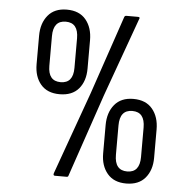

<svg xmlns="http://www.w3.org/2000/svg" viewBox="-50 -709 725 762"><g transform="rotate(5 313.0 -327.5)"><path d="M186 -324Q137 -324 111 -354.5Q85 -385 85 -435V-548Q85 -598 111 -629.5Q137 -661 186 -661Q236 -661 262 -629.5Q288 -598 288 -548V-435Q288 -385 262 -354.5Q236 -324 186 -324ZM196 0Q188 0 191 -10L309 -339L415 -651Q417 -657 423 -657H470Q480 -657 474 -646L362 -335L250 -6Q249 0 243 0ZM186 -372Q236 -372 236 -433V-551Q236 -613 186 -613Q136 -613 136 -551V-433Q136 -372 186 -372ZM480 6Q431 6 405 -25Q379 -56 379 -105V-218Q379 -268 405 -299.5Q431 -331 480 -331Q530 -331 556 -299.5Q582 -268 582 -218V-105Q582 -56 556 -25Q530 6 480 6ZM480 -42Q530 -42 530 -104V-221Q530 -283 480 -283Q430 -283 430 -221V-104Q430 -42 480 -42Z"/></g></svg>

Font: Sofia Sans Extra Condensed
Style: Italic
Weight: 400
Italic angle: -9°
Designer: Botio Nikoltchev, Ani Petrova
Foundry: lettersoup
Version: Version 4.101; ttfautohint (v1.8.4.7-5d5b)